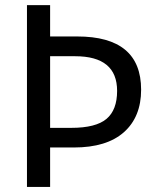

<svg xmlns="http://www.w3.org/2000/svg" viewBox="-20 -734 640 754"><path d="M176.8 -154.8V0H85.9V-713.9H176.8V-590.8H283.2Q534.2 -590.8 534.2 -381.8Q534.2 -274.9 466.6 -214.8Q398.9 -154.8 270 -154.8ZM176.8 -231.9H259.8Q356.4 -231.9 398.2 -267.1Q439.9 -302.2 439.9 -377Q439.9 -513.2 274.9 -513.2H176.8Z"/></svg>

Font: Droid Sans Mono
Style: Regular
Weight: 400
Monospace: yes
Foundry: Ascender Corporation
Version: Version 1.00 build 112